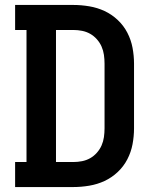

<svg xmlns="http://www.w3.org/2000/svg" viewBox="-20 -755 640 775"><path d="M276 0H41V-101H87V-634H41V-735H276Q308 -735 340.5 -729.5Q373 -724 402 -710.5Q431 -697 455 -674.5Q479 -652 494 -623Q509 -594 515 -562Q521 -530 521 -498V-237Q521 -205 515 -173Q509 -141 494 -112Q479 -83 455 -60.5Q431 -38 402 -24.5Q373 -11 340.5 -5.5Q308 0 276 0ZM206 -101H276Q294 -101 311.5 -104.5Q329 -108 344 -116.5Q359 -125 371 -138.5Q383 -152 390 -168Q397 -184 399.5 -201.5Q402 -219 402 -237V-498Q402 -516 399.5 -533.5Q397 -551 390 -567Q383 -583 371 -596.5Q359 -610 344 -618.5Q329 -627 311.5 -630.5Q294 -634 276 -634H206Z"/></svg>

Font: Iosevka HT Extended
Style: Bold
Weight: 700
Width: 7
Monospace: yes
Designer: Belleve Invis
Foundry: Belleve Invis
Version: Version 32.3.0; ttfautohint (v1.8.4)